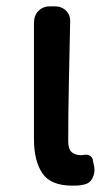

<svg xmlns="http://www.w3.org/2000/svg" viewBox="-20 -571 348 605"><path d="M208 14Q140 14 113.5 -25Q87 -64 87 -133V-499Q87 -522 101 -536.5Q115 -551 138 -551H152Q175 -551 189 -536.5Q203 -522 201 -499Q199 -401 197 -308.5Q195 -216 195 -126Q195 -101 206 -91.5Q217 -82 236 -82L245 -83Q256 -85 264 -80Q272 -75 273 -64L277 -45Q280 -26 271 -9Q262 8 242 11Q238 12 231 13Q224 14 208 14Z"/></svg>

Font: Chiron GoRound TC M
Style: Regular
Weight: 500
Designer: Ryoko NISHIZUKA 西塚涼子 (kana, bopomofo & ideographs); Paul D. Hunt (Latin, Greek & Cyrillic); Sandoll Communications 산돌커뮤니
Foundry: Adobe
Version: Version 1.000;hotconv 1.1.1;makeotfexe 2.6.0